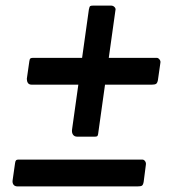

<svg xmlns="http://www.w3.org/2000/svg" viewBox="-20 -712 614 687"><path d="M494 -61Q492 -50 487.5 -47.5Q483 -45 471 -45H43Q33 -45 28.5 -51Q24 -57 25 -66L34 -129Q35 -136 37.5 -138.5Q40 -141 46 -141H489Q495 -141 499 -135.5Q503 -130 502 -123ZM545 -425Q543 -415 538.5 -412Q534 -409 522 -409H94Q84 -409 80 -415Q76 -421 76 -430L85 -493Q86 -501 89 -503Q92 -505 98 -505H541Q546 -505 550.5 -499.5Q555 -494 554 -488ZM256 -223Q246 -223 241 -230.5Q236 -238 238 -250L298 -678Q300 -688 302.5 -690Q305 -692 314 -692H377Q385 -692 390 -686.5Q395 -681 393 -675L331 -232Q330 -226 327.5 -224.5Q325 -223 319 -223Z"/></svg>

Font: Libre Franklin Thin SemiBold
Style: Italic
Weight: 600
Italic angle: -8°
Version: Version 3.000